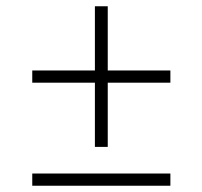

<svg xmlns="http://www.w3.org/2000/svg" viewBox="-20 -638 646 613"><path d="M324 -618V-413H524V-374H324V-169H283V-374H83V-413H283V-618ZM524 -45H83V-84H524Z"/></svg>

Font: Bitter Pro Light
Style: Regular
Weight: 300
Designer: Sol Matas, and Bitter project Authors
Foundry: Sol Matas
Version: Version 1.010